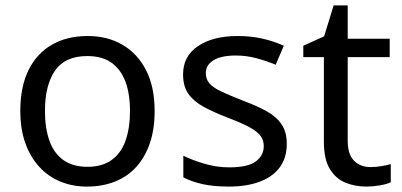

<svg xmlns="http://www.w3.org/2000/svg" viewBox="-20 -679 1485 709"><path d="M551 -269Q551 -202 533.5 -150.5Q516 -99 483.5 -63Q451 -27 404.5 -8.5Q358 10 301 10Q248 10 203 -8.5Q158 -27 125 -63Q92 -99 73.5 -150.5Q55 -202 55 -269Q55 -358 85 -419.5Q115 -481 171 -513.5Q227 -546 304 -546Q377 -546 432.5 -513.5Q488 -481 519.5 -419.5Q551 -358 551 -269ZM146 -269Q146 -206 162.5 -159.5Q179 -113 214 -88Q249 -63 303 -63Q357 -63 392 -88Q427 -113 443.5 -159.5Q460 -206 460 -269Q460 -333 443 -378Q426 -423 391.5 -447.5Q357 -472 302 -472Q220 -472 183 -418Q146 -364 146 -269Z M1039 -148Q1039 -96 1013 -61Q987 -26 939 -8Q891 10 825 10Q769 10 728.5 1Q688 -8 657 -24V-104Q689 -88 734.5 -74.5Q780 -61 827 -61Q894 -61 924 -82.5Q954 -104 954 -140Q954 -160 943 -176Q932 -192 903.5 -208Q875 -224 822 -244Q770 -264 733 -284Q696 -304 676 -332Q656 -360 656 -404Q656 -472 711.5 -509Q767 -546 857 -546Q906 -546 948.5 -536.5Q991 -527 1028 -510L998 -440Q964 -454 927 -464Q890 -474 851 -474Q797 -474 768.5 -456.5Q740 -439 740 -409Q740 -387 753 -371.5Q766 -356 796.5 -341.5Q827 -327 878 -307Q929 -288 965 -268Q1001 -248 1020 -219.5Q1039 -191 1039 -148Z M1348 -62Q1368 -62 1389 -65.5Q1410 -69 1423 -73V-6Q1409 1 1383 5.5Q1357 10 1333 10Q1291 10 1255.5 -4.5Q1220 -19 1198 -55Q1176 -91 1176 -156V-468H1100V-510L1177 -545L1212 -659H1264V-536H1419V-468H1264V-158Q1264 -109 1287.5 -85.5Q1311 -62 1348 -62Z"/></svg>

Font: binaryh115
Style: Book
Weight: 400
Designer: Jelle Bosma - Monotype Design Team
Foundry: Monotype Imaging Inc.
Version: Version 2.003